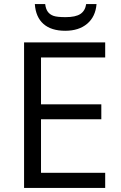

<svg xmlns="http://www.w3.org/2000/svg" viewBox="-20 -922 596 942"><path d="M496.1 0H98.1V-713.9H496.1V-640.1H181.2V-410.2H477.1V-336.9H181.2V-74.2H496.1ZM299.8 -771Q231.4 -771 193.4 -804.4Q155.3 -837.9 150.9 -901.9H201.7Q204.6 -877.9 214.6 -864.3Q224.6 -850.6 242.4 -844.2Q260.3 -837.9 301.8 -837.9Q351.1 -837.9 374.5 -853.5Q397.9 -869.1 402.8 -901.9H453.6Q448.7 -840.3 408 -805.7Q367.2 -771 299.8 -771Z"/></svg>

Font: Open Sans ACDW
Style: acdw
Weight: 400
Foundry: Ascender Corporation
Version: Version 1.10